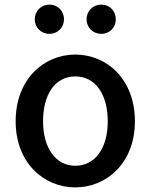

<svg xmlns="http://www.w3.org/2000/svg" viewBox="-20 -801 654 834"><path d="M195 -654C231 -654 258 -682 258 -717C258 -753 231 -781 195 -781C158 -781 131 -753 131 -717C131 -682 158 -654 195 -654ZM420 -654C457 -654 483 -682 483 -717C483 -753 457 -781 420 -781C383 -781 356 -753 356 -717C356 -682 383 -654 420 -654ZM307 13C443 13 566 -93 566 -274C566 -458 443 -564 307 -564C171 -564 48 -458 48 -274C48 -93 171 13 307 13ZM307 -81C222 -81 167 -158 167 -274C167 -391 219 -469 307 -469C395 -469 448 -391 448 -274C448 -158 394 -81 307 -81Z"/></svg>

Font: Spoqa Han Sans Neo Medium
Style: Regular
Weight: 500
Designer: [Spoqa Han Sans Neo] Dong-huui Kim ___ Younghwa Kang ___ Yujin Lee ___ [Noto Sans] Ryoko NISHIZUKA ____ (kana & ideograp
Foundry: Spoqa (http://www.spoqa-han-sans.com)
Version: Version 1.100;hotconv 1.0.109;makeotfexe 2.5.65596